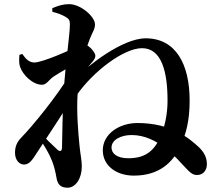

<svg xmlns="http://www.w3.org/2000/svg" viewBox="-20 -832 1040 913"><path d="M616.3 3.1C737.5 3.1 802.6 -59.7 838.6 -138.3C863.8 -193.4 881.8 -255.6 881.8 -353.5C881.8 -527.1 815.7 -649.8 672.9 -649.8C559 -649.8 393 -514.1 347.4 -467.8L343 -377.2C423.2 -493.9 569.6 -602.9 655.2 -602.9C749.2 -602.9 776.7 -489.3 776.7 -353.9C776.7 -286 762.6 -227.3 742.9 -181.8C711.5 -110.6 667.2 -79.5 590.1 -79.5C535.7 -79.5 510.3 -102.3 510.3 -130.4C510.3 -167.7 556.2 -189.9 605.6 -189.9C731.4 -189.9 821.9 -76.6 862.2 -34.3C884.2 -11 896.8 0.5 917.3 0.2C946.5 0.2 963.8 -22.7 963.8 -51.6C963.8 -85.4 948.1 -111.2 923.9 -133.7C878.5 -175.6 793 -247 634.2 -247C544.9 -247 468.8 -193.6 468.8 -117.3C468.8 -43.9 533.5 3.1 616.3 3.1ZM95.5 -49.5C120.4 -50.2 135.4 -74.3 153.4 -102.4C210.2 -188.8 268.6 -277.9 322 -361.2L316.1 -482.7C246.5 -368.5 133.6 -231.4 80.9 -177.4C60 -155.9 51.4 -134 51.4 -105.4C51.4 -69.5 73.3 -48.8 95.5 -49.5ZM301.2 60.6C339.1 60.6 369 17.8 369 -40.9C369 -69 361.9 -99.8 358 -140.2C351.8 -201.6 343.4 -302.9 349 -384.1C354.1 -454.7 385 -595 406.6 -645.7C418.8 -677.8 431.7 -692.8 431.7 -715.7C431.7 -753.1 363.9 -812.3 308.6 -812.3C280.1 -812.3 255.3 -804.7 228.6 -792.9L228.9 -776C256.4 -768.9 276.6 -760.8 290.8 -752.4C308.6 -742 312.4 -735.8 312.4 -714.3C312.1 -668.1 290.7 -522 283.4 -403.6C276.9 -302.5 276.4 -184.8 274.9 -131.1C274.2 -112 265.8 -109.1 252.2 -121C237.1 -135.5 188.9 -180.1 170.2 -203.3L159.8 -182.7C188.1 -147.2 214.5 -99.7 226.9 -68.2C238.6 -38.7 243.8 -13.3 248.8 14.1C253.5 42.4 266.1 60.6 301.2 60.6ZM179.7 -428.9C201.3 -428.9 212.7 -452.3 233 -466.7C257.9 -483.6 320.1 -519.6 357.6 -536.3C354.5 -524.8 346.1 -501.4 340.8 -491.4L337.5 -430.7C361.5 -464.6 385 -498.8 411.2 -528.4C425.4 -544.8 433.4 -553.6 433.4 -567.5C433.4 -579.5 412.2 -608.4 390.3 -618.2C379.8 -622.4 368.8 -622.4 353.1 -614.2C313.4 -592.7 181 -534.8 143.2 -534.8C119.6 -534.8 102.7 -550.8 86 -575.5L72.3 -571C70.9 -552.4 69.9 -532.4 74.7 -516.2C87.3 -476.2 135.5 -428.9 179.7 -428.9Z"/></svg>

Font: Source Han Serif TW VF
Style: Regular
Weight: 250
Designer: Ryoko NISHIZUKA 西塚涼子 (kana & ideographs); Frank Grießhammer (Latin, Greek & Cyrillic); Wenlong ZHANG 张文龙 (bopomofo); San
Foundry: Adobe
Version: Version 2.002;hotconv 1.1.0;makeotfexe 2.6.0